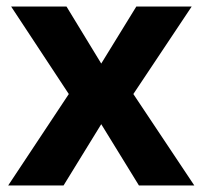

<svg xmlns="http://www.w3.org/2000/svg" viewBox="-20 -566 618 586"><path d="M190 -279 14 -546H183L289 -372L396 -546H565L387 -279L573 0H404L289 -187L174 0H5Z"/></svg>

Font: Noto Sans Gujarati UI
Style: Bold
Weight: 700
Designer: Jelle Bosma - Monotype Design Team, Universal Thirst
Foundry: Monotype Imaging Inc.
Version: Version 2.106; ttfautohint (v1.8.4.7-5d5b)